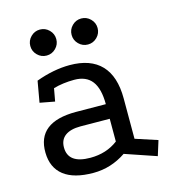

<svg xmlns="http://www.w3.org/2000/svg" viewBox="-98 -701 721 799"><g transform="rotate(-15 262.5 -301.0)"><path d="M349 -29Q284 15 208 15Q124 15 80.5 -19Q37 -53 36 -118Q34 -249 202 -249L331 -248Q331 -315 306 -347.5Q281 -380 230 -380Q206 -380 183 -377Q160 -374 140 -368L130 -313L66 -325L82 -416Q120 -430 156.5 -437Q193 -444 227 -444Q317 -444 363 -395.5Q409 -347 409 -252V-78L504 -47L484 17ZM205 -186Q162 -186 139 -169Q116 -152 116 -119Q116 -49 212 -49Q281 -49 331 -87V-185ZM324 -619Q347 -619 363.5 -602.5Q380 -586 380 -563Q380 -540 363.5 -523.5Q347 -507 324 -507Q301 -507 284.5 -523.5Q268 -540 268 -563Q268 -586 284.5 -602.5Q301 -619 324 -619ZM146 -619Q169 -619 185.5 -602.5Q202 -586 202 -563Q202 -540 185.5 -523.5Q169 -507 146 -507Q123 -507 106.5 -523.5Q90 -540 90 -563Q90 -586 106.5 -602.5Q123 -619 146 -619Z"/></g></svg>

Font: Podkova
Style: Regular
Weight: 400
Designer: Ilya Yudin
Foundry: Cyreal (www.cyreal.org)
Version: Version 2.103